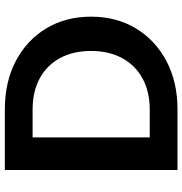

<svg xmlns="http://www.w3.org/2000/svg" viewBox="0 -755 755 795"><g transform="rotate(-90 377.5 -357.5)"><path d="M71 0V-715H321Q436 -715 522.5 -669.5Q609 -624 657.5 -543.5Q706 -463 706 -358Q706 -253 657.5 -172.5Q609 -92 522.5 -46Q436 0 321 0ZM206 -115H321Q396 -115 450.5 -145Q505 -175 534.5 -229.5Q564 -284 564 -358Q564 -432 534.5 -486.5Q505 -541 450.5 -570.5Q396 -600 321 -600H206Z"/></g></svg>

Font: Wix Madefor Display
Style: Bold
Weight: 700
Designer: Dalton Maag Ltd
Foundry: Dalton Maag Ltd
Version: Version 3.100